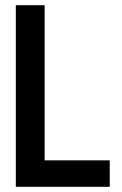

<svg xmlns="http://www.w3.org/2000/svg" viewBox="-20 -720 469 740"><path d="M41 0H403V-102H152V-700H41Z"/></svg>

Font: Advent Pro
Style: Bold
Weight: 700
Designer: VivaRado, Andreas Kalpakidis
Foundry: VivaRado, Andreas Kalpakidis
Version: Version 3.000